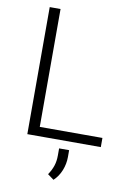

<svg xmlns="http://www.w3.org/2000/svg" viewBox="-100 -773 728 1058"><g transform="rotate(10 263.5 -244.0)"><path d="M501.5 -51.3V0H90.3V-710.9H150.9V-51.3ZM332.5 46.9V85.4Q332.5 124 317.9 160.6Q303.2 197.3 275.9 222.7L241.2 197.3Q258.8 171.4 267.6 145.3Q276.4 119.1 276.4 86.4V46.9Z"/></g></svg>

Font: Vazirmatn RD UI ExtraLight
Style: Regular
Weight: 200
Designer: Saber Rastikerdar
Foundry: Saber Rastikerdar
Version: Version 33.003